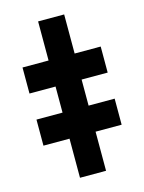

<svg xmlns="http://www.w3.org/2000/svg" viewBox="-108 -769 627 834"><g transform="rotate(-15 205.0 -351.5)"><path d="M146.5 -527.3V-703.1H263.7V-527.3H380.9V-410.2H263.7V-293H380.9V-175.8H263.7V0H146.5V-175.8H29.3V-293H146.5V-410.2H29.3V-527.3Z"/></g></svg>

Font: Gerhaus
Style: Regular
Weight: 400
Designer: GGBotNet
Foundry: GGBotNet
Version: 1.01